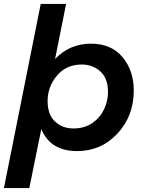

<svg xmlns="http://www.w3.org/2000/svg" viewBox="-26 -762 732 976"><path d="M123 194H-6L181 -742H310L254 -462Q328 -540 436 -540Q540 -540 597 -471.5Q654 -403 654 -302Q654 -172 571 -83Q488 6 366 6Q230 6 184 -106ZM347 -109Q403 -109 442.5 -136Q482 -163 502.5 -205.5Q523 -248 523 -294Q523 -364 484 -399Q445 -434 390 -434Q311 -434 263.5 -377.5Q216 -321 216 -248Q216 -180 253.5 -144.5Q291 -109 347 -109Z"/></svg>

Font: Argentum Sans Medium
Style: Italic
Weight: 500
Italic angle: -11°
Designer: Julieta Ulanovsky (font), Cristiano Sobral (main changes and remaster)
Foundry: Julieta Ulanovsky (font), Cristiano Sobral (main changes and remaster)
Version: Version 2.007;June 15, 2022;FontCreator 14.0.0.2814 64-bit; 